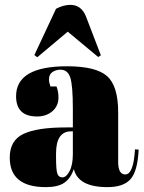

<svg xmlns="http://www.w3.org/2000/svg" viewBox="-20 -758 589 788"><path d="M250 -235H279V-312Q279 -407 268.5 -439.5Q258 -472 228 -472Q210 -472 195.5 -462.5Q181 -453 181 -432Q181 -420 187 -403H212Q220 -382 220 -358Q220 -323 195 -301.5Q170 -280 132 -280Q46 -280 46 -363Q46 -486 255 -486Q374 -486 419.5 -445.5Q465 -405 465 -297V-94Q465 -42 494 -42Q528 -42 534 -145L549 -144Q545 -56 516 -23Q487 10 421 10Q301 10 283 -64Q270 -26 244 -8Q218 10 168 10Q20 10 20 -111Q20 -182 76.5 -208.5Q133 -235 250 -235ZM236 -30Q252 -30 265.5 -55.5Q279 -81 279 -126V-219H272Q210 -219 210 -128V-112Q210 -60 215.5 -45Q221 -30 236 -30ZM121 -532 210 -722Q240 -738 269 -738Q314 -738 333 -690L394 -531L383 -524L258 -628L133 -523Z"/></svg>

Font: Abril Fatface
Style: Regular
Weight: 400
Designer: Veronika Burian, Jos Scaglione
Foundry: TypeTogether
Version: Version 1.001